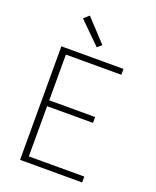

<svg xmlns="http://www.w3.org/2000/svg" viewBox="-173 -1069 947 1168"><g transform="rotate(20 300.0 -485.0)"><path d="M103 0V-735H505V-697H146V-401H443V-363H146V-38H505V0ZM307 -803 168 -940 202 -970 335 -827Z"/></g></svg>

Font: Iosevka SS04 XLt Ex
Style: Regular
Weight: 200
Width: 7
Monospace: yes
Designer: Belleve Invis
Foundry: Belleve Invis
Version: Version 19.0.0; ttfautohint (v1.8.4)